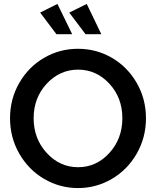

<svg xmlns="http://www.w3.org/2000/svg" viewBox="-20 -951 796 976"><path d="M272 -931 347 -777H267L184 -887ZM421 -931 495 -777H415L332 -887ZM31 -350Q31 -448 78 -529.5Q125 -611 204 -657Q283 -703 376.5 -703Q470 -703 549 -657Q628 -611 675 -529.5Q722 -448 722 -350Q722 -252 675 -170Q628 -88 548.5 -41.5Q469 5 376.5 5Q284 5 204.5 -41.5Q125 -88 78 -170Q31 -252 31 -350ZM377 -597Q284 -597 217.5 -525.5Q151 -454 151 -350Q151 -246 217.5 -173.5Q284 -101 377 -101Q470 -101 536 -173.5Q602 -246 602 -350Q602 -454 536 -525.5Q470 -597 377 -597Z"/></svg>

Font: Steamflix Grotesk
Style: Regular
Weight: 400
Designer: Julieta Ulanovsky
Foundry: Julieta Ulanovsky
Version: Version 4.000;PS 004.000;hotconv 1.0.88;makeotf.lib2.5.64775